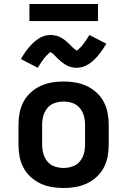

<svg xmlns="http://www.w3.org/2000/svg" viewBox="-20 -938 640 966"><path d="M300 8Q270 8 240.5 3Q211 -2 184 -14.5Q157 -27 134.5 -47.5Q112 -68 98 -94.5Q84 -121 78.5 -150.5Q73 -180 73 -210V-310Q73 -340 78.5 -369.5Q84 -399 98 -425.5Q112 -452 134.5 -472.5Q157 -493 184 -505.5Q211 -518 240.5 -523Q270 -528 300 -528Q330 -528 359.5 -523Q389 -518 416 -505.5Q443 -493 465.5 -472.5Q488 -452 502 -425.5Q516 -399 521.5 -369.5Q527 -340 527 -310V-210Q527 -180 521.5 -150.5Q516 -121 502 -94.5Q488 -68 465.5 -47.5Q443 -27 416 -14.5Q389 -2 359.5 3Q330 8 300 8ZM300 -93Q323 -93 345 -100.5Q367 -108 381.5 -125.5Q396 -143 402 -165Q408 -187 408 -210V-310Q408 -333 402 -355Q396 -377 381.5 -394.5Q367 -412 345 -419.5Q323 -427 300 -427Q277 -427 255 -419.5Q233 -412 218.5 -394.5Q204 -377 198 -355Q192 -333 192 -310V-210Q192 -187 198 -165Q204 -143 218.5 -125.5Q233 -108 255 -100.5Q277 -93 300 -93ZM365 -597Q360 -597 355 -597.5Q350 -598 345.5 -599Q341 -600 336 -601Q331 -602 326 -604Q321 -606 317 -608.5Q313 -611 309 -613Q305 -615 300.5 -618.5Q296 -622 291.5 -625Q287 -628 283.5 -631.5Q280 -635 276.5 -638Q273 -641 270.5 -643.5Q268 -646 263.5 -650.5Q259 -655 255 -659Q251 -663 247.5 -666.5Q244 -670 239 -672Q234 -674 234 -677H235L232 -675Q229 -673 226.5 -670.5Q224 -668 221.5 -665.5Q219 -663 217.5 -661.5Q216 -660 214.5 -658.5Q213 -657 211 -655Q209 -653 207.5 -651Q206 -649 204 -647Q202 -645 200 -642.5Q198 -640 196.5 -637Q195 -634 192.5 -631Q190 -628 188 -625Q186 -622 184 -619Q182 -616 179.5 -612.5Q177 -609 175 -605Q173 -601 170 -597L85 -641Q93 -654 100.5 -666Q108 -678 116 -688Q124 -698 131.5 -706.5Q139 -715 146.5 -722Q154 -729 164.5 -737Q175 -745 186 -750.5Q197 -756 209.5 -759Q222 -762 235 -762Q240 -762 245 -761.5Q250 -761 254.5 -760Q259 -759 264 -758Q269 -757 274 -755Q279 -753 283 -751Q287 -749 291 -746.5Q295 -744 299.5 -741Q304 -738 308.5 -734.5Q313 -731 316.5 -727.5Q320 -724 323.5 -721Q327 -718 329.5 -715.5Q332 -713 336.5 -708.5Q341 -704 345 -700Q349 -696 352.5 -693Q356 -690 361 -687.5Q366 -685 366 -682H365L368 -684Q371 -686 373.5 -688.5Q376 -691 378.5 -693.5Q381 -696 382.5 -697.5Q384 -699 385.5 -700.5Q387 -702 389 -704Q391 -706 392.5 -708Q394 -710 396 -712.5Q398 -715 400 -717.5Q402 -720 403.5 -722.5Q405 -725 407.5 -728Q410 -731 412 -734Q414 -737 416 -740.5Q418 -744 420.5 -747.5Q423 -751 425 -754.5Q427 -758 430 -762L515 -718Q507 -705 499.5 -693.5Q492 -682 484 -671.5Q476 -661 468.5 -652.5Q461 -644 453.5 -637Q446 -630 435.5 -622Q425 -614 414 -608.5Q403 -603 390.5 -600Q378 -597 365 -597ZM128 -832V-918H473V-832Z"/></svg>

Font: Iosevka Extended
Style: Bold
Weight: 700
Width: 7
Monospace: yes
Designer: Belleve Invis
Foundry: Belleve Invis
Version: Version 32.5.0; ttfautohint (v1.8.4)